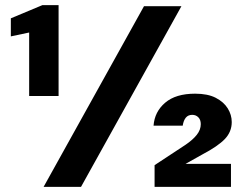

<svg xmlns="http://www.w3.org/2000/svg" viewBox="-20 -724 951 744"><path d="M93 -352V-598L22 -583V-653L144 -704H207V-352ZM149 0 538 -700H683L294 0ZM579 0V-84L699 -163Q727 -182 742.5 -201.5Q758 -221 758 -243Q758 -260 748.5 -269.5Q739 -279 725 -279Q709 -279 700 -268Q691 -257 688 -237H575Q579 -291 620 -326Q661 -361 736 -361Q785 -361 816 -345Q847 -329 862.5 -304Q878 -279 878 -251Q878 -213 851 -185Q824 -157 765 -126L699 -89H875V0Z"/></svg>

Font: DM Sans 17pt Black
Style: Regular
Weight: 900
Version: Version 4.004;gftools[0.9.30]